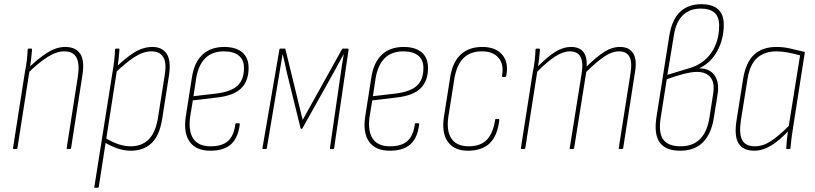

<svg xmlns="http://www.w3.org/2000/svg" viewBox="-20 -711 3887 916"><path d="M302 0Q297 0 298 -4L351 -343Q361 -406 345 -436Q329 -466 287 -466Q248 -466 204.5 -437.5Q161 -409 115 -364L118 -389Q160 -430 204 -458.5Q248 -487 291 -487Q341 -487 363 -454Q385 -421 372 -345L319 -4Q318 0 313 0ZM46 0Q41 0 42 -4L99 -368Q105 -395 108 -423Q111 -451 112 -475Q112 -479 116 -479H130Q133 -479 133 -475Q131 -451 128 -425.5Q125 -400 121 -380V-375L63 -4Q62 0 57 0Z M605 8Q572 8 540 -3Q508 -14 477 -33L481 -54Q509 -36 540.5 -24.5Q572 -13 604 -13Q655 -13 688 -44.5Q721 -76 733 -145L765 -347Q776 -409 759.5 -437.5Q743 -466 703 -466Q663 -466 621 -438.5Q579 -411 529 -363L532 -389Q579 -435 621 -461Q663 -487 707 -487Q754 -487 775.5 -454Q797 -421 786 -350L754 -145Q741 -63 702.5 -27.5Q664 8 605 8ZM434 185Q429 185 430 181L517 -368Q522 -395 525 -423Q528 -451 529 -475Q529 -479 533 -479H547Q550 -479 550 -475Q548 -451 545.5 -427Q543 -403 539 -383L538 -377L451 181Q450 185 445 185Z M984 8Q916 8 885.5 -34Q855 -76 866 -153L895 -338Q906 -413 945.5 -450Q985 -487 1050 -487Q1105 -487 1135.5 -461.5Q1166 -436 1166 -387Q1166 -325 1131 -290Q1096 -255 1017 -246L900 -232L887 -153Q878 -85 902.5 -49Q927 -13 985 -13Q1039 -13 1067.5 -38Q1096 -63 1103 -119Q1103 -123 1107 -123H1120Q1124 -123 1124 -118Q1116 -53 1082 -22.5Q1048 8 984 8ZM903 -252 1014 -265Q1083 -274 1113.5 -302.5Q1144 -331 1144 -386Q1144 -426 1119 -446Q1094 -466 1048 -466Q993 -466 960 -434Q927 -402 916 -338Z M1235 0Q1231 0 1232 -4L1313 -475Q1313 -479 1317 -479H1339Q1342 -479 1342 -475L1424 -139L1611 -475Q1612 -479 1616 -479H1639Q1644 -479 1643 -474L1574 -4Q1573 0 1569 0H1557Q1553 0 1554 -4L1606 -363Q1609 -385 1612.5 -407Q1616 -429 1620 -451H1619Q1608 -431 1596 -409.5Q1584 -388 1573 -367L1423 -99Q1421 -96 1418 -96Q1415 -96 1414 -99L1347 -371Q1343 -391 1338.5 -411.5Q1334 -432 1329 -451H1328Q1324 -431 1321 -409.5Q1318 -388 1314 -368L1253 -4Q1252 0 1249 0Z M1840 8Q1772 8 1741.5 -34Q1711 -76 1722 -153L1751 -338Q1762 -413 1801.5 -450Q1841 -487 1906 -487Q1961 -487 1991.5 -461.5Q2022 -436 2022 -387Q2022 -325 1987 -290Q1952 -255 1873 -246L1756 -232L1743 -153Q1734 -85 1758.5 -49Q1783 -13 1841 -13Q1895 -13 1923.5 -38Q1952 -63 1959 -119Q1959 -123 1963 -123H1976Q1980 -123 1980 -118Q1972 -53 1938 -22.5Q1904 8 1840 8ZM1759 -252 1870 -265Q1939 -274 1969.5 -302.5Q2000 -331 2000 -386Q2000 -426 1975 -446Q1950 -466 1904 -466Q1849 -466 1816 -434Q1783 -402 1772 -338Z M2215 8Q2148 9 2117 -34Q2086 -77 2098 -154L2127 -338Q2138 -413 2177 -450Q2216 -487 2281 -487Q2345 -487 2376.5 -449.5Q2408 -412 2395 -349Q2394 -344 2391 -344H2378Q2374 -344 2375 -349Q2385 -403 2359 -434.5Q2333 -466 2279 -466Q2224 -466 2191.5 -434Q2159 -402 2148 -337L2119 -154Q2109 -86 2134 -49.5Q2159 -13 2216 -13Q2272 -13 2302 -43.5Q2332 -74 2342 -138Q2342 -143 2345 -143H2359Q2363 -143 2362 -137Q2353 -63 2317 -28Q2281 7 2215 8Z M2469 0Q2464 0 2465 -4L2522 -368Q2528 -395 2531 -423Q2534 -451 2535 -475Q2535 -479 2539 -479H2553Q2556 -479 2556 -475Q2555 -456 2552.5 -435Q2550 -414 2547 -395Q2594 -442 2630.5 -464.5Q2667 -487 2704 -487Q2784 -487 2779 -394Q2827 -441 2863.5 -464Q2900 -487 2938 -487Q2982 -487 3001 -456.5Q3020 -426 3009 -364L2953 -4Q2952 0 2947 0H2936Q2931 0 2932 -5L2988 -361Q3006 -466 2933 -466Q2900 -466 2863.5 -441.5Q2827 -417 2777 -368L2719 -4Q2718 0 2713 0H2702Q2697 0 2698 -4L2755 -361Q2772 -466 2699 -466Q2667 -466 2629.5 -442Q2592 -418 2543 -369L2486 -4Q2485 0 2480 0Z M3225 8Q3155 8 3127 -32Q3099 -72 3112 -153L3173 -540Q3186 -618 3224.5 -654.5Q3263 -691 3326 -691Q3379 -691 3406 -666.5Q3433 -642 3433 -594Q3433 -524 3402 -467.5Q3371 -411 3317 -386V-385Q3368 -384 3390.5 -349.5Q3413 -315 3403 -258L3386 -151Q3374 -73 3334 -32.5Q3294 8 3225 8ZM3227 -13Q3344 -13 3365 -152L3382 -261Q3391 -315 3370 -341.5Q3349 -368 3305 -368Q3280 -368 3242.5 -358.5Q3205 -349 3161 -333L3133 -155Q3120 -80 3143.5 -46.5Q3167 -13 3227 -13ZM3164 -354 3270 -386Q3337 -406 3374 -460Q3411 -514 3411 -590Q3411 -670 3323 -670Q3271 -670 3238 -638.5Q3205 -607 3195 -543Z M3578 8Q3525 8 3503.5 -27Q3482 -62 3494 -137L3525 -333Q3538 -414 3578 -450.5Q3618 -487 3684 -487Q3720 -487 3752 -479Q3784 -471 3820 -463L3765 -112Q3759 -75 3756 -50.5Q3753 -26 3751 -4Q3751 0 3748 0H3734Q3731 0 3731 -4Q3732 -23 3734 -44Q3736 -65 3739 -84Q3700 -42 3659.5 -17Q3619 8 3578 8ZM3582 -13Q3621 -13 3659.5 -39Q3698 -65 3743 -110L3797 -447Q3768 -455 3738.5 -460.5Q3709 -466 3684 -466Q3628 -466 3592.5 -435Q3557 -404 3546 -332L3515 -139Q3505 -74 3520.5 -43.5Q3536 -13 3582 -13Z"/></svg>

Font: Sofia Sans Condensed Thin
Style: Italic
Weight: 250
Italic angle: -9°
Version: Version 4.100